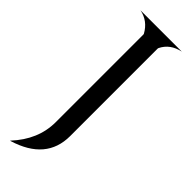

<svg xmlns="http://www.w3.org/2000/svg" viewBox="-293 -757 927 927"><g transform="rotate(45 170.5 -293.0)"><path d="M29.3 152.3Q122.1 53.2 122.1 -66.9Q122.1 -67.9 122.1 -68.4V-72.3V-665.5L121.1 -669.4Q89.8 -726.1 29.3 -737.8H311.5Q246.1 -724.1 219.7 -669.9L218.8 -665.5V-72.3V-68.4Q218.8 95.2 32.7 151.9Z"/></g></svg>

Font: Modern Antiqua
Style: Regular
Weight: 500
Version: Version 1.0